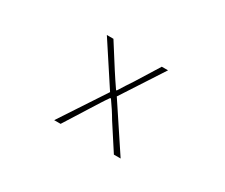

<svg xmlns="http://www.w3.org/2000/svg" viewBox="-92 -769 1184 1011"><g transform="rotate(30 500.0 -263.5)"><path d="M298 0H337L432 -151C453 -184 473 -217 495 -248H500C522 -217 544 -184 563 -151L661 0H702L521 -273L686 -527H648L561 -387C541 -358 524 -330 505 -300H501C481 -330 461 -358 443 -387L354 -527H314L479 -275Z"/></g></svg>

Font: Harano Aji Gothic ExtraLight
Style: Regular
Weight: 250
Foundry: Masamichi Hosoda
Version: HaranoAjiGothic-ExtraLight version 20230610;ttx 4.39.4